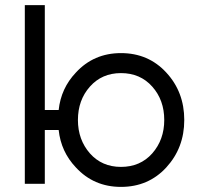

<svg xmlns="http://www.w3.org/2000/svg" viewBox="-20 -720 785 752"><path d="M77.2 -700V0H155.5V-210.8H209.8Q218.8 -125.7 277.2 -64.2Q347.3 12 453.8 12Q561.2 12 631.3 -64.2Q701.7 -141 701.7 -250Q701.7 -359.8 631.3 -435.8Q561.2 -512 453.8 -512Q347.3 -512 277.2 -435.8Q218.8 -374.3 209.8 -289.2H155.5V-700ZM453.8 -433.7Q529.3 -433.7 576.3 -380.8Q623.3 -328 623.3 -250Q623.3 -172.8 576.3 -119.2Q529.3 -66.3 453.8 -66.3Q379.2 -66.3 332.2 -119.2Q285.2 -172.8 285.2 -250Q285.2 -328 332.2 -380.8Q379.2 -433.7 453.8 -433.7Z"/></svg>

Font: Unageo Variable
Style: Regular
Weight: 300
Designer: Richard Sepsi
Foundry: Richard Sepsi
Version: Version 2.200